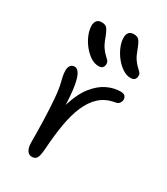

<svg xmlns="http://www.w3.org/2000/svg" viewBox="-195 -868 843 968"><g transform="rotate(30 226.5 -384.5)"><path d="M153 12Q141 12 132.5 4.5Q124 -3 119.5 -16.5Q115 -30 115 -47Q115 -111 113 -177Q111 -243 106.5 -299Q102 -355 93 -389Q87 -412 85 -425Q83 -438 83 -451Q83 -468 91 -479Q99 -490 115 -490Q129 -490 141 -472Q153 -454 161 -409.5Q169 -365 171.5 -285.5Q174 -206 169 -84L146 -126Q150 -233 172.5 -305Q195 -377 229 -419Q263 -461 301.5 -479Q340 -497 377 -497Q397 -497 404 -488.5Q411 -480 411 -469Q411 -459 404 -448.5Q397 -438 380 -436Q329 -427 295.5 -396.5Q262 -366 241 -317Q220 -268 209 -204Q198 -140 193 -64Q191 -34 187 -17.5Q183 -1 175 5.5Q167 12 153 12ZM386 -581Q362 -581 339 -596Q316 -611 296.5 -635.5Q277 -660 265.5 -688Q254 -716 254 -741Q254 -759 263 -770Q272 -781 291 -781Q311 -781 321 -770.5Q331 -760 345 -723Q356 -692 368 -674.5Q380 -657 391 -647Q402 -637 409 -629.5Q416 -622 416 -610Q416 -597 409 -589Q402 -581 386 -581ZM216 -552Q192 -552 169 -567Q146 -582 126.5 -606.5Q107 -631 95.5 -659Q84 -687 84 -712Q84 -730 93 -741Q102 -752 121 -752Q141 -752 151 -741.5Q161 -731 175 -694Q186 -663 198 -645.5Q210 -628 221 -618Q232 -608 239 -600.5Q246 -593 246 -581Q246 -568 239 -560Q232 -552 216 -552Z"/></g></svg>

Font: Shantell Sans Light
Style: Regular
Weight: 300
Designer: Stephen Nixon, Anya Danilova, Shantell Martin
Foundry: Arrow Type
Version: Version 1.011;[c5ecc13dd]